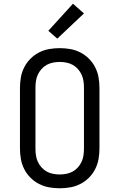

<svg xmlns="http://www.w3.org/2000/svg" viewBox="-20 -1001 640 1029"><path d="M300 8Q271 8 243 3Q215 -2 189.5 -15Q164 -28 143.5 -48.5Q123 -69 110 -94.5Q97 -120 92 -148Q87 -176 87 -205V-530Q87 -559 92 -587Q97 -615 110 -640.5Q123 -666 143.5 -686.5Q164 -707 189.5 -720Q215 -733 243 -738Q271 -743 300 -743Q329 -743 357 -738Q385 -733 410.5 -720Q436 -707 456.5 -686.5Q477 -666 490 -640.5Q503 -615 508 -587Q513 -559 513 -530V-205Q513 -176 508 -148Q503 -120 490 -94.5Q477 -69 456.5 -48.5Q436 -28 410.5 -15Q385 -2 357 3Q329 8 300 8ZM300 -66Q318 -66 336 -69.5Q354 -73 369.5 -81.5Q385 -90 397.5 -104Q410 -118 417.5 -134.5Q425 -151 427.5 -169Q430 -187 430 -205V-530Q430 -548 427.5 -566Q425 -584 417.5 -600.5Q410 -617 397.5 -631Q385 -645 369.5 -653.5Q354 -662 336 -665.5Q318 -669 300 -669Q282 -669 264 -665.5Q246 -662 230.5 -653.5Q215 -645 202.5 -631Q190 -617 182.5 -600.5Q175 -584 172.5 -566Q170 -548 170 -530V-205Q170 -187 172.5 -169Q175 -151 182.5 -134.5Q190 -118 202.5 -104Q215 -90 230.5 -81.5Q246 -73 264 -69.5Q282 -66 300 -66ZM287 -794 239 -836 371 -981 430 -929Z"/></svg>

Font: Iosevka HT Extended
Style: Regular
Weight: 400
Width: 7
Monospace: yes
Designer: Belleve Invis
Foundry: Belleve Invis
Version: Version 32.3.0; ttfautohint (v1.8.4)